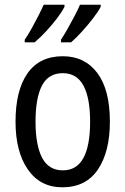

<svg xmlns="http://www.w3.org/2000/svg" viewBox="-20 -837 533 816"><path d="M447 -320Q447 -192 396 -116.5Q345 -41 245 -41Q151 -41 98.5 -116.5Q46 -192 46 -320Q46 -453 97 -525.5Q148 -598 247 -598Q340 -598 393.5 -527Q447 -456 447 -320ZM131 -320Q131 -220 159 -166.5Q187 -113 247 -113Q306 -113 334.5 -165.5Q363 -218 363 -320Q363 -421 334.5 -473.5Q306 -526 247 -526Q186 -526 158.5 -473.5Q131 -421 131 -320ZM408 -808Q397 -787 375 -758.5Q353 -730 327.5 -702Q302 -674 282 -657H239V-668Q253 -689 269 -717.5Q285 -746 299 -773Q313 -800 320 -817H408ZM254 -808Q243 -786 222 -758.5Q201 -731 176 -704Q151 -677 127 -657H85V-668Q100 -690 115.5 -718Q131 -746 144.5 -772.5Q158 -799 166 -817H254Z"/></svg>

Font: Noto Sans Tamil UI Condensed
Style: Regular
Weight: 400
Width: 3
Designer: Jelle Bosma - Monotype Design Team
Foundry: Monotype Imaging Inc.
Version: Version 2.004; ttfautohint (v1.8.4.7-5d5b)